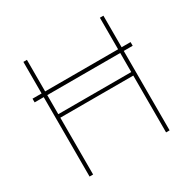

<svg xmlns="http://www.w3.org/2000/svg" viewBox="-160 -892 1059 1055"><g transform="rotate(-30 370.0 -364.0)"><path d="M680.7 -527.3V-503.9H58.6V-527.3ZM116.2 0V-727.5H138.7V-382.8H601.6V-727.5H624V0H601.6V-360.4H138.7V0Z"/></g></svg>

Font: Inter 16pt Thin
Style: Regular
Weight: 250
Version: Version 4.001;git-66647c0bb